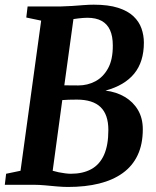

<svg xmlns="http://www.w3.org/2000/svg" viewBox="-21 -770 648 800"><path d="M262.5 9Q242 9 216.5 6.8Q191 4.5 166.2 2.2Q141.5 0 122.5 0H-1L4.5 -46L64.5 -58.5L150.5 -684L88.5 -697L94 -743H230Q255 -743.5 280.2 -745.2Q305.5 -747 328.2 -748.8Q351 -750.5 369.5 -750.5Q430.5 -750.5 471 -737.5Q511.5 -724.5 535 -702.2Q558.5 -680 568.5 -651.5Q578.5 -623 578.5 -592.5Q578.5 -512.5 538.2 -463.2Q498 -414 418.5 -392.5Q464 -387 499 -366.2Q534 -345.5 554 -311.5Q574 -277.5 574 -231.5Q574 -169 552.5 -123.5Q531 -78 490.2 -48.8Q449.5 -19.5 392 -5.2Q334.5 9 262.5 9ZM274.5 -46Q324 -46 359 -65Q394 -84 412.2 -124.2Q430.5 -164.5 430.5 -228.5Q430.5 -292.5 398 -323.8Q365.5 -355 299 -355Q279 -355 265.5 -354.5Q252 -354 238.5 -353L198.5 -58.5Q210 -55 223.5 -52.2Q237 -49.5 250.2 -47.8Q263.5 -46 274.5 -46ZM247 -414.5Q259 -414.5 273.5 -414.2Q288 -414 305.5 -414Q343.5 -414 376.2 -431.2Q409 -448.5 429.2 -485.2Q449.5 -522 449 -581Q449 -619 437.5 -644.5Q426 -670 402.5 -683Q379 -696 342.5 -696Q334.5 -696 324.8 -695.2Q315 -694.5 304.5 -693.2Q294 -692 285 -690.5Z"/></svg>

Font: Merriweather 24pt SemiCondensed
Style: Bold Italic
Weight: 700
Width: 4
Italic angle: -7.8°
Designer: Eben Sorkin
Foundry: Eben Sorkin
Version: Version 2.101